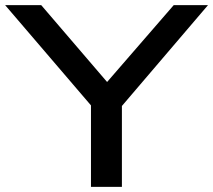

<svg xmlns="http://www.w3.org/2000/svg" viewBox="-35 -725 827 745"><path d="M318 0V-358L342 -288L-15 -705H125L389 -397H372L639 -705H772L416 -288L438 -358V0Z"/></svg>

Font: Nunito Sans 10pt Expanded SemiBold
Style: Regular
Weight: 600
Width: 7
Designer: Vernon Adams
Foundry: Vernon Adams
Version: Version 3.101;gftools[0.9.27]